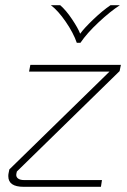

<svg xmlns="http://www.w3.org/2000/svg" viewBox="-20 -720 490 740"><path d="M43 -50Q41 -39 49 -32.5Q57 -26 73 -26H373L369 0H71Q12 0 12 -41Q12 -48 13 -52L16 -67L402 -444H92L97 -470H446L441 -446L45 -59ZM176 -700H212Q235 -680 258 -645.5Q281 -611 289 -590Q303 -610 339 -644.5Q375 -679 406 -700H442Q405 -676 360 -634Q315 -592 290 -555H276Q263 -593 233.5 -636Q204 -679 176 -700Z"/></svg>

Font: KoHo ExtraLight
Style: Italic
Weight: 275
Italic angle: -10°
Version: Version 1.000; ttfautohint (v1.6)